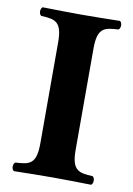

<svg xmlns="http://www.w3.org/2000/svg" viewBox="-77 -697 520 749"><g transform="rotate(10 183.5 -322.5)"><path d="M114 -523V-122C114 -39 86 -35 31 -32C21 -26 21 -4 31 2C71 1 145 0 185 0C225 0 297 1 337 2C347 -4 347 -26 337 -32C282 -35 254 -39 254 -122V-523C254 -606 282 -610 337 -613C347 -619 347 -641 337 -647C297 -646 225 -645 185 -645C145 -645 71 -646 31 -647C21 -641 21 -619 31 -613C86 -610 114 -606 114 -523Z"/></g></svg>

Font: Libertinus Serif
Style: Bold
Weight: 700
Designer: Philipp H. Poll, Khaled Hosny
Foundry: Caleb Maclennan
Version: Version 7.050;RELEASE